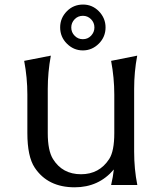

<svg xmlns="http://www.w3.org/2000/svg" viewBox="-20 -796 695 826"><path d="M336.4 -627.4Q357.4 -627.4 371.6 -642.1Q386.2 -657.7 386.2 -677.7Q386.2 -698.7 371.6 -713.4Q356.9 -728 336.9 -728Q315.4 -728 301.3 -713.4Q286.6 -698.2 286.6 -677.7Q286.6 -656.7 301.3 -642.1Q315.4 -627.4 336.4 -627.4ZM337.4 -776.4Q377 -776.4 405.3 -747.6Q434.1 -717.8 434.1 -678.2Q434.1 -637.2 405.3 -608.4Q376 -579.1 336.4 -579.1Q296.9 -579.1 267.6 -608.4Q238.8 -637.2 238.8 -678.2Q238.8 -718.3 267.6 -747.6Q295.9 -776.4 337.4 -776.4ZM570.8 0H458Q466.3 -34.7 469.7 -66.9Q404.8 9.8 301.3 9.8Q185.5 9.8 129.4 -74.7Q97.7 -122.1 97.7 -224.1V-389.2Q97.7 -461.9 84 -534.2L198.7 -556.6Q185.5 -484.9 185.5 -413.6V-223.6Q185.5 -147.9 208 -111.8Q248.5 -46.4 328.6 -46.4Q407.2 -46.4 449.7 -111.8Q471.7 -145.5 471.7 -223.6V-388.7Q471.7 -461.4 458 -534.2L570.3 -556.6Q557.1 -487.3 557.1 -413.6V-144Q557.1 -67.9 570.8 0Z"/></svg>

Font: Classica
Style: Book
Weight: 400
Designer: Wojciech Kalinowski "wmk69" (wmk69@o2.pl)
Foundry: Wojciech Kalinowski "wmk69" (wmk69@o2.pl)
Version: Version 2.1.1; 2021-05-14